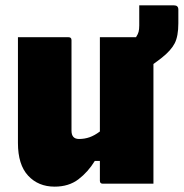

<svg xmlns="http://www.w3.org/2000/svg" viewBox="-20 -686 686 717"><path d="M236 -547Q247 -547 247 -536V-198Q247 -167 275 -167Q296 -167 314.5 -173.5Q333 -180 353 -195V-547H488L489 -549Q495 -558 497.5 -567Q500 -576 500 -591V-666H630Q646 -666 646 -650V-599Q646 -551 632.5 -524.5Q619 -498 585 -471Q576 -464 568 -458Q560 -452 553 -447V0H364Q353 0 353 -11V-85H334Q309 -44 273 -16.5Q237 11 184 11Q123 11 85 -30Q47 -71 47 -152V-547Z"/></svg>

Font: Recursive Sn Lnr St Blk
Style: Regular
Weight: 900
Version: Version 1.079;hotconv 1.0.112;makeotfexe 2.5.65598; ttfautoh